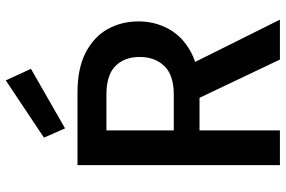

<svg xmlns="http://www.w3.org/2000/svg" viewBox="-182 -806 988 664"><g transform="rotate(-90 312.0 -474.0)"><path d="M73 0V-700H324Q408 -700 462.5 -671.5Q517 -643 543.5 -595.5Q570 -548 570 -488Q570 -432 543.5 -384Q517 -336 462.5 -307Q408 -278 322 -278H193V0ZM438 0 291 -309H422L576 0ZM193 -367H317Q384 -367 415.5 -399.5Q447 -432 447 -485Q447 -537 416 -568.5Q385 -600 316 -600H193ZM200 -743 168 -816 366 -948 406 -861Z"/></g></svg>

Font: DM Sans 11pt SemiBold
Style: Regular
Weight: 600
Version: Version 4.004;gftools[0.9.30]